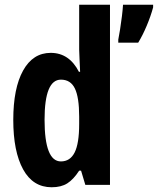

<svg xmlns="http://www.w3.org/2000/svg" viewBox="-20 -780 666 810"><path d="M626 -749Q616 -712 599 -671.5Q582 -631 563 -600H479V-613Q482 -628 486.5 -655.5Q491 -683 494.5 -712.5Q498 -742 499 -760H626ZM198 10Q119 10 77.5 -65.5Q36 -141 36 -274Q36 -408 77.5 -482.5Q119 -557 194 -557Q272 -557 313 -477H318Q317 -509 315.5 -531.5Q314 -554 314 -570V-760H444V0H340L322 -60H314Q290 -23 264 -6.5Q238 10 198 10ZM237 -99Q276 -99 295 -137Q314 -175 314 -257V-288Q314 -369 296 -406.5Q278 -444 237 -444Q168 -444 168 -275Q168 -99 237 -99Z"/></svg>

Font: Noto Sans ExtraCondensed
Style: Bold
Weight: 700
Width: 2
Designer: Monotype Design Team
Foundry: Monotype Imaging Inc.
Version: Version 2.013; ttfautohint (v1.8.4.7-5d5b)